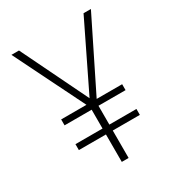

<svg xmlns="http://www.w3.org/2000/svg" viewBox="-172 -820 852 927"><g transform="rotate(-30 254.0 -357.0)"><path d="M254 -344 74 -714H32L225 -324H84V-291H235V-186H84V-153H235V0H273V-153H424V-186H273V-291H424V-324H282L475 -714H434Z"/></g></svg>

Font: Noto Sans Myanmar SemiCondensed ExtraLight
Style: Regular
Weight: 200
Width: 4
Designer: Monotype Design Team
Foundry: Monotype Imaging Inc.
Version: Version 2.107